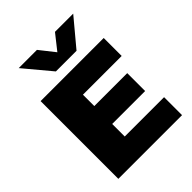

<svg xmlns="http://www.w3.org/2000/svg" viewBox="-227 -922 1039 1039"><g transform="rotate(-45 292.5 -402.5)"><path d="M61 0V-595H544V-457.5H247.5V-137.5H548.5V0ZM172.5 -233.5V-370.5H499.5V-233.5ZM233 -650 103.5 -805H243L326 -700H298L381 -805H520.5L391 -650Z"/></g></svg>

Font: Encode Sans SC Condensed Thin ExtraBold
Style: Regular
Weight: 800
Version: Version 3.002